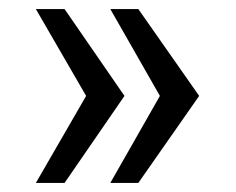

<svg xmlns="http://www.w3.org/2000/svg" viewBox="-20 -428 513 418"><path d="M328.1 -219.2 220.2 -408.2H281.2L413.6 -219.2L281.2 -29.8H220.2ZM167.5 -219.2 58.1 -408.2H120.6L251 -219.2L120.6 -29.8H58.1Z"/></svg>

Font: AKL 022
Style: Regular
Weight: 400
Designer: AKL
Foundry: AKL
Version: Version 2.053;August 19, 2024;FontCreator 13.0.0.2675 64-bit